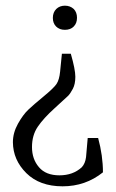

<svg xmlns="http://www.w3.org/2000/svg" viewBox="-20 -445 413 683"><path d="M168 -381.3Q168 -400.9 180.2 -413.1Q192.4 -424.8 210.9 -424.8Q229.5 -424.8 242.2 -413.1Q253.9 -401.4 253.9 -381.8Q253.9 -362.3 242.2 -350.6Q230.5 -338.9 210.9 -338.9Q191.4 -338.9 179.7 -350.6Q168 -362.3 168 -381.3ZM222.7 -104.5Q214.8 -96.7 174.8 -60.5Q134.8 -24.4 114.3 5.9Q93.8 36.1 93.8 78.1Q93.8 121.1 118.7 149.9Q143.1 178.7 191.4 178.7Q239.7 178.7 271 149.9Q283.2 136.7 286.1 113.8L292 45.9H329.1Q346.2 108.9 346.2 168Q284.2 217.8 202.6 217.8Q121.1 217.8 73.7 170.9Q26.4 124 25.9 61Q25.9 27.3 43.9 -4.9Q62 -37.1 80.6 -54.7Q99.1 -72.3 135.3 -102.1Q171.4 -131.8 181.2 -146.5Q190.9 -161.1 193.8 -189.9L200.2 -253.9H231.9Q248 -197.8 248 -171.9Q248 -146 239.3 -129.4Q230.5 -112.8 222.7 -104.5Z"/></svg>

Font: Yrsa-Light
Style: Regular
Weight: 300
Designer: Anna Giedrys (Yrsa+Rasa design), David Brezina (Yrsa art-direction, Rasa art-direction, design)
Foundry: Rosetta Type Foundry
Version: Version 1.001;PS 1.1;hotconv 1.0.88;makeotf.lib2.5.647800